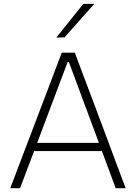

<svg xmlns="http://www.w3.org/2000/svg" viewBox="-20 -990 715 1010"><path d="M34 0Q56 -57.5 80 -121Q104 -184.5 126 -242L219 -486.5Q244 -552 264.2 -605.5Q284.5 -659 305 -713H373.5Q394 -658 414 -605Q434 -552 459 -486L551 -240.5Q573 -181.5 596.2 -119.2Q619.5 -57 641 0H588.5Q571 -47.5 552.5 -97.5Q534 -147.5 516 -195.5H159.5Q141 -147 122.2 -97.2Q103.5 -47.5 85.5 0ZM187.5 -270Q182 -255 175.5 -238.5H500Q494.5 -253 490 -266.5L342.5 -663H335.5ZM276 -792.5Q312 -837 347.5 -881.2Q383 -925.5 418 -969.5H476Q436.5 -925 397.5 -881.2Q358.5 -837.5 319.5 -793.5Z"/></svg>

Font: Commissioner ExtraLight
Style: Regular
Weight: 200
Designer: Kostas Bartsokas
Foundry: Kostas Bartsokas
Version: Version 1.000; ttfautohint (v1.8.3)